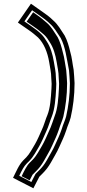

<svg xmlns="http://www.w3.org/2000/svg" viewBox="-20 -790 469 1030"><path d="M159 220 191 158 208 141C225.2 123.8 238.5 106.9 253 82C268.8 52 284.6 29.7 299 -4C314.8 -40.2 321.1 -49.5 335 -90C343.4 -118.4 350.7 -129.3 359 -159C371.8 -215.1 380 -276.8 380 -344C378.6 -366.7 377.4 -394.1 375 -416C368.7 -447.5 366 -482.1 357 -511C349.7 -542.8 340.1 -575 327 -599C307.4 -628.3 291.4 -658.4 265 -681C248.4 -697.6 226 -714.7 206 -728L146 -770L76 -669L135 -628C152.2 -616.6 168.9 -602.2 184 -589C215.6 -557.4 234.9 -510.4 244 -456C248 -427.8 255 -402.3 255 -372C255.7 -360.7 256.3 -350 257 -340C257 -332 256.7 -323.3 256 -314C253 -263 249.8 -211.4 234 -172C228.3 -161.5 212.7 -108.9 205 -95C196.7 -76 179.3 -35.8 168 -17C154.3 5.4 137.9 37.1 121 54L106 69C80.5 94.5 66.9 130.9 50 164ZM148.2 186.4 83.2 153C96.7 124.6 107.6 102.7 123.7 86.7L138.7 71.7C160.3 50.1 176.2 17.5 189.4 -4C202.3 -25.6 219.2 -65.2 227.5 -84C239.1 -106.6 252.2 -153.1 256.7 -161.4C274.8 -206.6 277.9 -261.1 281 -312.4C281.6 -321.8 282 -331.4 282 -340V-340.8C281.4 -350.6 280.6 -362.8 280 -372.7C279.8 -407.7 272.5 -433.1 268.7 -459.8C262.1 -499.3 251 -537.2 231 -567.6C221.9 -582.1 213.9 -594.5 201.7 -606.7C187.3 -621.1 167.7 -636.2 149.1 -648.7L110.8 -675.3L152.2 -735.1L191.9 -707.4C211.8 -694.1 232.8 -677.9 248 -662.6C270 -643.8 285.2 -616.9 305.6 -586.1C330.9 -538.4 337.5 -477.9 350.3 -412.2C352.6 -390.6 353.7 -364.6 355 -343.2C354.9 -278.2 346.8 -218.2 334.8 -165.1C327.1 -138.1 320.2 -127.9 311.2 -97.6C297.4 -57.8 292.5 -51.7 276 -13.9C262.8 17 247.4 39.1 231.1 69.9C217 93.9 206.3 107.4 190.3 123.3L170.6 143.1ZM139 177.4 154.5 147.4 174.1 127.7C189.9 111.9 201.1 97.9 215.2 73.8C231.4 43.2 246.8 21.1 260.4 -10.5C276.6 -47.9 282 -54.9 295.8 -94.9C304.6 -124.5 311.6 -135.1 319.5 -162.9C331.8 -217 339.9 -277.7 340 -343.5C338.6 -365.4 337.5 -391.9 335.2 -413.6C328.7 -446.4 325.8 -480.5 317.6 -506.8C310.4 -537.7 301.2 -568.5 289.5 -590.2C269.7 -620.1 253.6 -648.4 232.7 -666.3C216 -680.6 196.8 -697.6 176.5 -711.1L157.8 -724.2L122.9 -673.8L164.4 -644.9C183.5 -632.1 201.3 -616.9 216.6 -603.5C229.9 -591.8 238.2 -577.6 247.1 -563.4C266.6 -533.9 277.4 -496.9 283.8 -458.4C287.7 -431.1 294.9 -405.7 295 -372.5C295.6 -361.9 296.3 -351.4 297 -340.5C297 -330.9 296.7 -322.7 296 -313C293 -262.1 290.1 -209.3 272.8 -165.9C269.8 -158.4 253.7 -107.5 243.3 -87.7C235.1 -68.9 218 -29.2 205.4 -8.1C192.1 13.7 176.7 45.5 154.9 67.3L139.9 82.3C123 99.1 110.1 126.2 96.1 155.3Z"/></svg>

Font: Tape
Style: Regular
Weight: 500
Foundry: Cannot Into Space Fonts
Version: Version 0.97